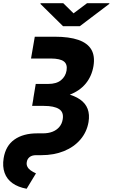

<svg xmlns="http://www.w3.org/2000/svg" viewBox="-31 -956 701 1195"><path d="M185.5 -727.5H309.6Q399.4 -727.5 456.5 -707.8Q513.7 -688 537.4 -647.7Q561 -607.4 550.8 -544.9Q540 -481.4 502.7 -436Q465.3 -390.6 403.1 -366.7Q340.8 -342.8 255.9 -342.8H176.3L191.4 -433.6H269Q320.3 -433.6 348.6 -456.8Q377 -480 383.3 -517.1Q389.6 -556.2 366.5 -573.7Q343.3 -591.3 287.1 -591.8H162.1ZM184.1 -385.3H257.8Q397.9 -384.8 466.8 -337.2Q535.6 -289.6 520 -196.3Q509.3 -134.3 469.5 -87.6Q429.7 -41 367.2 -15.6Q304.7 9.8 225.6 9.8H193.8Q168 9.8 153.3 21.5Q138.7 33.2 135.7 52.2Q132.8 68.4 139.4 81.5Q146 94.7 160.2 104.7Q174.3 114.7 192.9 123L134.8 218.8Q81.5 209 46.6 184.1Q11.7 159.2 -2.4 119.6Q-16.6 80.1 -8.3 28.3Q4.4 -49.3 59.1 -87.6Q113.8 -126 200.2 -126H235.8Q269.5 -126 295.4 -136Q321.3 -146 338.1 -165.8Q355 -185.5 359.4 -213.9Q366.7 -258.3 335.9 -277.6Q305.2 -296.9 242.2 -296.9H168.9ZM362.8 -936 426.8 -873 510.7 -936H649.9L648.9 -931.6L465.8 -793H361.3L220.7 -931.6L221.7 -936Z"/></svg>

Font: Inter 24pt ExtraBold
Style: Italic
Weight: 800
Italic angle: -9.3988°
Designer: Rasmus Andersson
Foundry: rsms
Version: Version 4.001;git-66647c0bb